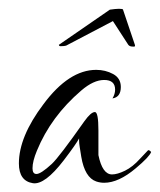

<svg xmlns="http://www.w3.org/2000/svg" viewBox="-20 -413 364 437"><path d="M55 4Q23 -1 23 -41Q23 -102 79 -176Q137 -254 199 -254Q220 -254 237.5 -244.5Q255 -235 255 -215Q255 -192 236 -189Q242 -199 242 -209Q242 -231 217 -231Q193 -231 165 -207Q96 -148 64 -70Q54 -46 54 -30Q54 -17 63 -17Q73 -17 98 -40Q115 -56 172 -137Q187 -158 196 -158Q204 -158 204 -116V-60Q213 -16 235 -16Q247 -16 264.5 -24.5Q282 -33 299 -52L317 -71Q320 -72 324 -67Q320 -56 289 -30Q250 3 217 3Q208 3 199 0Q173 -9 165 -56Q163 -69 161.5 -78Q160 -87 160 -93Q160 -96 160 -98Q154 -86 125 -48Q82 8 55 4ZM282 -307Q275 -307 272 -311L237 -365L134 -311Q130 -308 121 -308Q114 -307 114 -311L230 -391Q237 -392 242 -392.5Q247 -393 251 -393Q260 -393 260 -391L287 -311Q288 -308 286 -307Z"/></svg>

Font: Lovers Quarrel
Style: Regular
Weight: 400
Designer: Robert E. Leuschke
Foundry: Robert E. Leuschke
Version: Version 1.010; ttfautohint (v1.8.3)